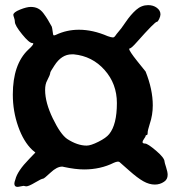

<svg xmlns="http://www.w3.org/2000/svg" viewBox="-20 -783 704 749"><path d="M30 -414Q30 -532 90 -589Q110 -607 110 -613Q110 -615 106 -615Q94 -615 66 -649.5Q38 -684 38 -698Q38 -705 35 -713.5Q32 -722 32 -725Q32 -735 58 -745.5Q84 -756 100 -756Q116 -756 128 -750Q140 -744 150 -730.5Q160 -717 166 -707Q172 -697 182 -679Q184 -672 185 -663Q186 -654 187 -649.5Q188 -645 190 -645Q194 -645 198 -647Q240 -667 288 -667Q342 -667 400 -642Q414 -637 420 -637Q424 -637 426 -639Q428 -641 430 -643.5Q432 -646 435 -650.5Q438 -655 442 -659Q450 -667 470 -696.5Q490 -726 511 -744.5Q532 -763 558 -763Q578 -763 592 -752.5Q606 -742 606 -727Q606 -720 601 -709Q596 -698 592 -698Q584 -698 514 -619Q492 -594 486 -594Q484 -594 484 -592Q484 -584 515 -545Q546 -506 548 -504Q576 -434 576 -372Q576 -334 564 -299Q556 -274 556 -265Q556 -256 552 -256Q548 -256 548 -252Q548 -250 542 -241.5Q536 -233 536 -229Q536 -223 546 -223Q556 -223 589 -195Q622 -167 622 -152Q622 -149 628 -130.5Q634 -112 634 -101Q634 -83 620 -74Q604 -63 584 -63Q562 -63 539 -76Q516 -89 484 -117.5Q452 -146 446 -151Q440 -155 424 -148Q372 -122 308 -122Q274 -122 228 -132Q226 -133 222 -133Q202 -133 177 -109.5Q152 -86 148 -86Q142 -86 117 -71Q92 -56 82 -56Q80 -56 77 -57Q74 -58 72 -58Q70 -58 61 -56Q52 -54 48 -54Q36 -54 36 -67Q36 -72 40 -83Q48 -116 94 -163L118 -188L106 -198Q72 -230 51 -289.5Q30 -349 30 -414ZM156 -432Q156 -383 186 -321Q216 -259 242 -241Q282 -215 318 -215Q334 -215 364 -230Q394 -245 406 -260Q436 -297 436 -381Q436 -456 388 -510Q340 -564 268 -571H260Q220 -571 192 -527Q176 -503 176 -499Q176 -492 164 -469Q156 -455 156 -432Z"/></svg>

Font: NaniFont Regular
Style: Regular
Weight: 400
Designer: Nanigashitei
Version: Version 1.036